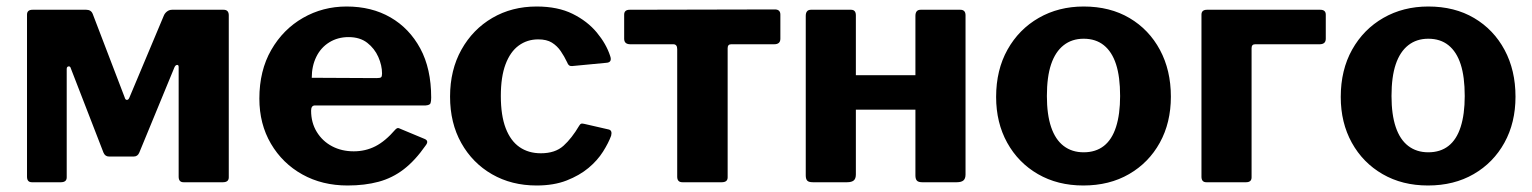

<svg xmlns="http://www.w3.org/2000/svg" viewBox="-20 -560 4708 590"><path d="M78 0Q63 0 63 -17V-515Q63 -530 80 -530H245Q260 -530 265 -517L363 -261Q365 -253 370 -253Q375 -253 378 -261L483 -511Q486 -519 493 -524.5Q500 -530 509 -530H667Q683 -530 683 -513V-15Q683 0 665 0H544Q529 0 529 -17V-354Q529 -361 524 -360.5Q519 -360 516 -353L408 -91Q403 -79 391 -79H315Q303 -79 298 -91L198 -349Q196 -357 190.5 -356Q185 -355 185 -348V-15Q185 0 167 0Z M936 -220Q936 -183 953.5 -154.5Q971 -126 1000.5 -110.5Q1030 -95 1067 -95Q1103 -95 1133.5 -110.5Q1164 -126 1195 -162Q1199 -166 1202 -166.5Q1205 -167 1213 -163L1285 -133Q1299 -127 1288 -113Q1256 -67 1221 -40Q1186 -13 1143.5 -1.5Q1101 10 1048 10Q970 10 909 -24Q848 -58 812.5 -118.5Q777 -179 777 -257Q777 -343 813.5 -406.5Q850 -470 911 -505Q972 -540 1045 -540Q1122 -540 1180 -506.5Q1238 -473 1271.5 -411Q1305 -349 1305 -260Q1305 -249 1303 -243Q1301 -237 1288 -236H948Q942 -236 939 -232Q936 -228 936 -220ZM1137 -320Q1148 -320 1151 -322.5Q1154 -325 1154 -334Q1154 -359 1142.5 -385Q1131 -411 1108.5 -428.5Q1086 -446 1051 -446Q1018 -446 992 -430Q966 -414 952 -385.5Q938 -357 938 -321Z M1629 -540Q1694 -540 1739.5 -517.5Q1785 -495 1814 -460Q1843 -425 1855 -388Q1862 -368 1843 -367L1738 -357Q1727 -356 1723 -368Q1714 -387 1703 -403Q1692 -419 1676 -429Q1660 -439 1634 -439Q1600 -439 1574 -420Q1548 -401 1533.5 -362.5Q1519 -324 1519 -265Q1519 -205 1534 -166Q1549 -127 1576.5 -108Q1604 -89 1642 -89Q1686 -89 1711.5 -112Q1737 -135 1760 -174Q1763 -179 1766 -180Q1769 -181 1777 -179L1851 -162Q1862 -159 1858 -143Q1850 -121 1833 -94Q1816 -67 1788.5 -44Q1761 -21 1721.5 -5.5Q1682 10 1629 10Q1552 10 1492 -24.5Q1432 -59 1397.5 -120.5Q1363 -182 1363 -263Q1363 -345 1398 -407.5Q1433 -470 1493 -505Q1553 -540 1629 -540Z M2359 -424H2227Q2216 -424 2216 -412V-15Q2216 0 2198 0H2077Q2061 0 2061 -17V-409Q2061 -424 2049 -424H1917Q1898 -424 1898 -441V-515Q1898 -530 1915 -530L2361 -531Q2378 -531 2378 -515V-441Q2378 -424 2359 -424Z M2610 -513V-24Q2610 -11 2603.5 -5.5Q2597 0 2583 0H2478Q2465 0 2460.5 -5Q2456 -10 2456 -21V-511Q2456 -530 2472 -530H2595Q2610 -530 2610 -513ZM2947 -513V-24Q2947 -11 2940.5 -5.5Q2934 0 2920 0H2814Q2802 0 2797.5 -5Q2793 -10 2793 -21V-511Q2793 -530 2809 -530H2931Q2947 -530 2947 -513ZM2499 -223Q2480 -223 2480 -240V-314Q2480 -329 2497 -329H2869Q2886 -329 2886 -314V-240Q2886 -223 2866 -223Z M3309 10Q3230 10 3169.5 -25Q3109 -60 3075 -121.5Q3041 -183 3041 -262Q3041 -345 3076 -407.5Q3111 -470 3172 -505Q3233 -540 3310 -540Q3391 -540 3451 -504.5Q3511 -469 3544.5 -406.5Q3578 -344 3578 -263Q3578 -183 3544 -121.5Q3510 -60 3449.5 -25Q3389 10 3309 10ZM3310 -92Q3347 -92 3372 -111.5Q3397 -131 3409.5 -170Q3422 -209 3422 -265Q3422 -324 3409.5 -362.5Q3397 -401 3372 -421Q3347 -441 3310 -441Q3274 -441 3248.5 -421Q3223 -401 3210 -362.5Q3197 -324 3197 -265Q3197 -208 3210 -169.5Q3223 -131 3248.5 -111.5Q3274 -92 3310 -92Z M3687 0Q3672 0 3672 -17V-515Q3672 -530 3689 -530H4037Q4054 -530 4054 -515V-441Q4054 -424 4035 -424H3837Q3826 -424 3826 -412V-15Q3826 0 3809 0Z M4368 10Q4289 10 4228.5 -25Q4168 -60 4134 -121.5Q4100 -183 4100 -262Q4100 -345 4135 -407.5Q4170 -470 4231 -505Q4292 -540 4369 -540Q4450 -540 4510 -504.5Q4570 -469 4603.5 -406.5Q4637 -344 4637 -263Q4637 -183 4603 -121.5Q4569 -60 4508.5 -25Q4448 10 4368 10ZM4369 -92Q4406 -92 4431 -111.5Q4456 -131 4468.5 -170Q4481 -209 4481 -265Q4481 -324 4468.5 -362.5Q4456 -401 4431 -421Q4406 -441 4369 -441Q4333 -441 4307.5 -421Q4282 -401 4269 -362.5Q4256 -324 4256 -265Q4256 -208 4269 -169.5Q4282 -131 4307.5 -111.5Q4333 -92 4369 -92Z"/></svg>

Font: Libre Franklin
Style: Bold
Weight: 700
Designer: Pablo Impallari, Rodrigo Fuenzalida, Nhung Nguyen
Foundry: Impallari Type
Version: Version 3.000